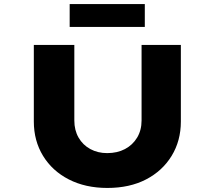

<svg xmlns="http://www.w3.org/2000/svg" viewBox="-20 -922 1060 948"><path d="M510 6Q402 6 320 -36Q238 -78 192.5 -152.5Q147 -227 147 -322V-700H347V-327Q347 -279 368 -242.5Q389 -206 426 -186Q463 -166 509 -166Q559 -166 597 -186Q635 -206 657 -242.5Q679 -279 679 -327V-700H873V-322Q873 -227 827.5 -152.5Q782 -78 701 -36Q620 6 510 6ZM324 -789V-902H695V-789Z"/></svg>

Font: Lexend Tera ExtraBold
Style: Regular
Weight: 800
Designer: Bonnie Shaver-Troup, Thomas Jockin
Foundry: Lexend
Version: Version 1.007